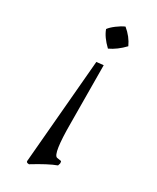

<svg xmlns="http://www.w3.org/2000/svg" viewBox="-203 -567 741 909"><g transform="rotate(30 167.5 -112.5)"><path d="M199 -299 201 17Q201 185 227 191L251 195Q253 199 253 207L249 220Q205 236 127 284Q112 284 112 275L161 -295ZM197 -509Q236 -477 255 -435Q218 -396 177 -377Q136 -416 123 -453Q133 -467 155.5 -484Q178 -501 197 -509Z"/></g></svg>

Font: Rosarivo
Style: Regular
Weight: 400
Designer: Pablo Ugerman
Foundry: Pablo Ugerman
Version: Version 1.003